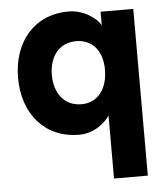

<svg xmlns="http://www.w3.org/2000/svg" viewBox="-53 -567 705 829"><g transform="rotate(-5 300.0 -153.0)"><path d="M554.2 -507.8H412.6V-449.2C398.9 -476.1 343.8 -521 274.9 -521C125 -521 32.7 -408.7 32.7 -253.9C32.7 -99.1 125 13.2 274.9 13.2C343.8 13.2 390.6 -32.2 407.7 -58.6V214.8H554.2ZM409.7 -257.3C409.7 -177.2 369.6 -117.2 295.9 -117.2C222.2 -117.2 179.2 -174.3 179.2 -253.9C179.2 -333.5 222.2 -390.6 295.9 -390.6C367.7 -390.6 409.7 -336.9 409.7 -257.3Z"/></g></svg>

Font: Giphurs ExtraBold
Style: Regular
Weight: 800
Version: Version 1.000